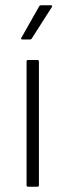

<svg xmlns="http://www.w3.org/2000/svg" viewBox="-20 -710 249 730"><path d="M87 0Q81 0 81 -6V-476Q81 -482 87 -482H122Q128 -482 128 -476V-6Q128 0 122 0ZM65 -560Q58 -560 61 -566L129 -686Q131 -690 136 -690H174Q177 -690 178 -688Q179 -686 177 -683L101 -564Q99 -560 94 -560Z"/></svg>

Font: Sofia Sans Semi Condensed Light
Style: Regular
Weight: 300
Designer: Botio Nikoltchev, Ani Petrova
Foundry: lettersoup
Version: Version 4.100; ttfautohint (v1.8.4.7-5d5b)